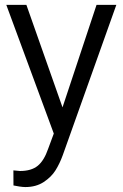

<svg xmlns="http://www.w3.org/2000/svg" viewBox="-20 -545 496 777"><path d="M82.3 212Q73.3 212 58.4 209.8Q43.5 207.5 34.5 205.5L34.2 144.5Q46.5 146.2 61 147Q106.7 147 132.6 126Q158.5 105 175.2 56.2L197.7 -4.5L5.5 -525.3H86.8L233 -110.5L370.7 -525.3H450.8L234 83Q221.8 116.7 204.8 144Q187.8 171.3 156.9 191.6Q126 212 82.3 212Z"/></svg>

Font: FreesentationVF
Style: Regular
Weight: 400
Designer: glyphs from Roboto by Christian Robertson / Hangul glyphs from Noto Sans CJK(Source Han Sans) by Jang Soo-young and Kang
Foundry: PT&
Version: Version 2.001;Glyphs 3.3.1 (3343)